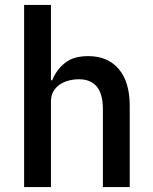

<svg xmlns="http://www.w3.org/2000/svg" viewBox="-20 -760 620 780"><path d="M78 -740H187V-434H192Q209 -476 243.5 -504Q278 -532 338 -532Q418 -532 462.5 -479.5Q507 -427 507 -330V0H398V-317Q398 -438 300 -438Q279 -438 258.5 -432.5Q238 -427 222 -416Q206 -405 196.5 -388Q187 -371 187 -349V0H78Z"/></svg>

Font: IBM Plex Sans Thai Looped Medium
Style: Regular
Weight: 500
Designer: Mike Abbink, Paul van der Laan, Pieter van Rosmalen, Ben Mitchell, Mark Frömberg
Foundry: Bold Monday
Version: Version 1.1